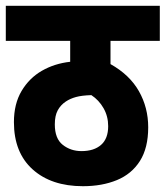

<svg xmlns="http://www.w3.org/2000/svg" viewBox="-20 -642 571 662"><path d="M531 -501H361V-421Q427 -384 459 -327.5Q491 -271 491 -203Q491 -132 462.5 -87Q434 -42 383 -21Q332 0 266 0Q157 0 92.5 -58Q28 -116 28 -221Q28 -284 54.5 -328.5Q81 -373 124.5 -398Q168 -423 222 -429V-501H0V-622H531ZM261 -121Q304 -121 328.5 -142.5Q353 -164 353 -207Q353 -241 337 -269Q321 -297 295 -314Q262 -313 242 -307.5Q222 -302 207 -292Q189 -280 179 -261.5Q169 -243 169 -213Q169 -164 196.5 -142.5Q224 -121 261 -121Z"/></svg>

Font: Noto Sans Condensed ExtraBold
Style: Regular
Weight: 800
Width: 3
Designer: Monotype Design Team
Foundry: Monotype Imaging Inc.
Version: Version 2.013; ttfautohint (v1.8.4.7-5d5b)